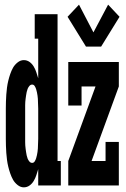

<svg xmlns="http://www.w3.org/2000/svg" viewBox="-20 -796 540 824"><path d="M82 8Q68 8 55.5 -2Q43 -12 36 -24.5Q29 -37 24 -51.5Q19 -66 15.5 -80.5Q12 -95 10 -110Q8 -125 7 -140Q6 -155 5.5 -170Q5 -185 5 -200V-330Q5 -345 5.5 -360Q6 -375 7 -390Q8 -405 10 -420Q12 -435 15.5 -449.5Q19 -464 24 -478.5Q29 -493 36 -505.5Q43 -518 55.5 -528Q68 -538 82 -538Q96 -538 107 -530Q118 -522 125 -510Q132 -498 136 -485.5Q140 -473 144 -460V-630H129V-735H227V-105H241V0H144V-70Q140 -57 136 -44.5Q132 -32 125 -20Q118 -8 107 0Q96 8 82 8ZM118 -97Q125 -97 129 -103.5Q133 -110 135 -116.5Q137 -123 138.5 -130Q140 -137 141 -144Q142 -151 142.5 -158Q143 -165 143 -172Q143 -179 143.5 -186Q144 -193 144 -200V-330Q144 -337 143.5 -344Q143 -351 143 -358Q143 -365 142.5 -372Q142 -379 141 -386Q140 -393 138.5 -400Q137 -407 135 -413.5Q133 -420 129 -426.5Q125 -433 118 -433Q111 -433 106 -427Q101 -421 98.5 -414.5Q96 -408 94.5 -401Q93 -394 92 -387Q91 -380 90 -373Q89 -366 88.5 -358.5Q88 -351 88 -344Q88 -337 88 -330V-200Q88 -193 88 -186Q88 -179 88.5 -171.5Q89 -164 90 -157Q91 -150 92 -143Q93 -136 94.5 -129Q96 -122 98.5 -115.5Q101 -109 106 -103Q111 -97 118 -97ZM349 -596 270 -724 319 -776 381 -657 444 -776 493 -724 414 -596ZM273 0V-105L390 -425H330V-343H273V-530H490V-425L373 -105H433V-187H490V0Z"/></svg>

Font: Iosevka Slab Extrabold
Style: Regular
Weight: 800
Monospace: yes
Designer: Belleve Invis
Foundry: Belleve Invis
Version: Version 11.1.1; ttfautohint (v1.8.3)